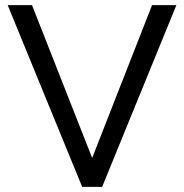

<svg xmlns="http://www.w3.org/2000/svg" viewBox="-20 -730 720 750"><path d="M105 -710 340 -113 574 -710H669L379 0H301L10 -710Z"/></svg>

Font: Boldmen Medium
Style: Regular
Weight: 400
Designer: Matt McInerney, Pablo Impallari, Rodrigo Fuenzalida
Foundry: LIVING CONCEPT
Version: Version 1.000